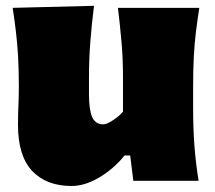

<svg xmlns="http://www.w3.org/2000/svg" viewBox="-20 -613 730 651"><path d="M222.7 17.6Q137.2 17.6 89.1 -33.4Q41 -84.5 41 -189.5Q41 -228 42.5 -257.3Q43.9 -286.6 43.9 -319.8Q43.9 -377.4 41.3 -422.1Q38.6 -466.8 33.9 -506.3Q29.3 -545.9 22.9 -586.4L298.8 -593.3Q291 -532.2 286.4 -472.9Q281.7 -413.6 281.7 -351.1V-293Q281.7 -241.2 292.5 -216.3Q303.2 -191.4 330.1 -191.4Q341.8 -191.4 362.8 -205.1Q383.8 -218.8 397 -234.4V-351.1Q397 -413.6 392.1 -469.5Q387.2 -525.4 379.9 -586.4H655.8Q649.4 -545.9 644.5 -506.3Q639.6 -466.8 637.2 -422.1Q634.8 -377.4 634.8 -319.8V-250.5Q634.8 -177.2 639.2 -119.1Q643.6 -61 653.3 0H432.1L421.4 -85.9H402.3Q365.2 -40 316.4 -11.2Q267.6 17.6 222.7 17.6Z"/></svg>

Font: Pinar Black
Style: Regular
Weight: 900
Designer: Amin Abedi
Version: Version 3.000